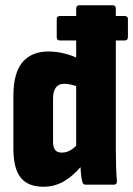

<svg xmlns="http://www.w3.org/2000/svg" viewBox="-20 -703 507 731"><path d="M208 -549Q196 -549 196 -562V-630Q196 -642 208 -642H455Q467 -642 467 -630V-562Q467 -549 455 -549H421ZM145 8Q87 8 59 -26.5Q31 -61 31 -137V-338Q31 -425 65.5 -466Q100 -507 165 -507Q194 -507 226.5 -499Q259 -491 283 -477L284 -369Q268 -377 252.5 -380.5Q237 -384 224 -384Q203 -384 192.5 -369.5Q182 -355 182 -328V-163Q182 -142 190 -132Q198 -122 215 -122Q234 -122 250 -132Q266 -142 281 -160L300 -84Q273 -46 233.5 -19Q194 8 145 8ZM306 0Q295 0 293 -12Q289 -27 287.5 -50.5Q286 -74 285 -92L270 -131V-670Q270 -683 283 -683H409Q421 -683 421 -670V-130Q421 -98 422 -68Q423 -38 425 -15Q426 0 414 0Z"/></svg>

Font: Sofia Sans Condensed Black
Style: Regular
Weight: 900
Designer: Botio Nikoltchev, Ani Petrova
Foundry: lettersoup
Version: Version 4.101